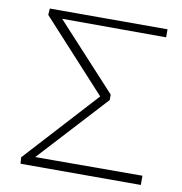

<svg xmlns="http://www.w3.org/2000/svg" viewBox="-76 -729 758 800"><g transform="rotate(10 303.5 -329.0)"><path d="M63 0 61 -27 356 -350 352 -322 69 -631 71 -658H569V-624L107 -625L115 -640L383 -349V-326L102 -20L93 -38L572 -39V0Z"/></g></svg>

Font: Ysabeau Office ExtraLight
Style: Regular
Weight: 250
Designer: Christian Thalmann (Catharsis Fonts)
Version: Version 2.001;gftools[0.9.30]; featfreeze: tnum,lnum,ss02